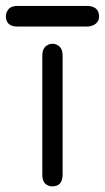

<svg xmlns="http://www.w3.org/2000/svg" viewBox="-75 -623 362 664"><path d="M224.6 -602.5Q267.6 -602.5 267.6 -565.4Q267.6 -549.8 255.4 -540.5Q243.2 -531.2 224.6 -531.2H-14.6Q-54.7 -531.2 -54.7 -567.4Q-54.7 -580.1 -45.4 -591.3Q-36.1 -602.5 -14.6 -602.5ZM71.3 -429.7Q71.3 -452.1 82 -461.9Q92.8 -471.7 106.4 -471.7Q120.1 -471.7 130.9 -461.9Q141.6 -452.1 141.6 -429.7V-19.5Q141.6 21.5 105.5 21.5Q91.8 21.5 81.5 12.2Q71.3 2.9 71.3 -19.5Z"/></svg>

Font: Jura
Style: DemiBold
Weight: 600
Version: Version 2.5